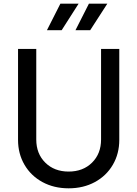

<svg xmlns="http://www.w3.org/2000/svg" viewBox="-20 -1011 746 1043"><path d="M78 -251V-745H177V-253Q177 -176 226 -127.5Q275 -79 353 -79Q431 -79 480 -127.5Q529 -176 529 -253V-745H628V-251Q628 -176 593 -116Q558 -56 495.5 -22Q433 12 353 12Q273 12 210.5 -22Q148 -56 113 -116Q78 -176 78 -251ZM308 -991H407L315 -847H235ZM463 -991H563L470 -847H390Z"/></svg>

Font: Eudoxus Sans Medium
Style: Regular
Weight: 500
Designer: Stijn de Vries
Foundry: tokotype
Version: Version 2.005